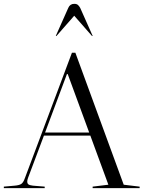

<svg xmlns="http://www.w3.org/2000/svg" viewBox="-55 -981 748 1001"><path d="M178 -8V0H-35V-8L21 -13Q46 -15 56.5 -22.5Q67 -30 75 -53L320 -706H338L590 -18L673 -8V0H428V-8L510 -18L416 -274H174L91 -53Q87 -42 87 -35Q87 -24 93.5 -19.5Q100 -15 117 -13ZM294 -595 180 -290H410L298 -595ZM428 -794 425 -793 332 -899 239 -793 236 -794 301 -940Q310 -961 332 -961Q345 -961 351.5 -955Q358 -949 363 -940Z"/></svg>

Font: Libre Caslon Display
Style: Regular
Weight: 400
Designer: Pablo Impallari, Rodrigo Fuenzalida
Foundry: Pablo Impallari, Rodrigo Fuenzalida
Version: Version 1.002; ttfautohint (v1.5)